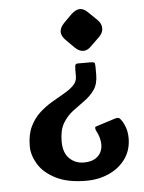

<svg xmlns="http://www.w3.org/2000/svg" viewBox="-51 -524 586 782"><g transform="rotate(-5 242.0 -133.5)"><path d="M408 -26Q418 -29 423 -27.5Q428 -26 432 -20Q443 -6 450 14Q457 34 457 58Q457 106 432 141.5Q407 177 364.5 196.5Q322 216 271 216Q194 216 145.5 191Q97 166 75 129Q53 92 53 56Q53 9 68.5 -23.5Q84 -56 108 -78Q132 -100 159 -116Q186 -132 210 -145.5Q234 -159 249.5 -174.5Q265 -190 265 -211Q265 -228 265 -237Q265 -246 266 -252Q266 -263 277 -263H332Q337 -263 342 -261.5Q347 -260 347 -255Q348 -249 348 -237Q348 -225 348 -211Q348 -173 331.5 -149.5Q315 -126 290.5 -108.5Q266 -91 241.5 -72.5Q217 -54 200.5 -26Q184 2 184 48Q184 94 208 117.5Q232 141 267 141Q304 141 324 122.5Q344 104 344 73Q344 61 340 46Q336 31 327 15Q326 13 325.5 10Q325 7 325 6Q325 1 327 0Q329 -1 333 -2ZM338 -329Q322 -312 305 -312Q287 -312 270 -329L236 -363Q219 -380 219 -397Q219 -414 236 -432L270 -466Q289 -483 305 -483Q321 -483 338 -466L373 -432Q389 -416 389 -397Q389 -379 373 -363Z"/></g></svg>

Font: Young Serif
Style: Regular
Weight: 400
Designer: Bastien Sozeau
Foundry: NBR — Bastien Sozeau
Version: Version 3.004; ttfautohint (v1.8.4.7-5d5b);gftools[0.9.33]